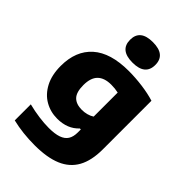

<svg xmlns="http://www.w3.org/2000/svg" viewBox="-295 -922 1269 1269"><g transform="rotate(45 340.0 -287.5)"><path d="M74 206.5V56.5Q125.5 69.5 175.5 76.2Q225.5 83 267.5 83Q324.5 83 359 70.8Q393.5 58.5 409.2 33.5Q425 8.5 425 -32V-60H416Q360 0.5 264 0.5Q201 0.5 148.8 -29.5Q96.5 -59.5 65.2 -119Q34 -178.5 34 -263Q34 -404 120.2 -480.8Q206.5 -557.5 376 -557.5Q438 -557.5 504 -548.8Q570 -540 621 -524V-69.5Q621 35 584.5 101Q548 167 473.5 198.5Q399 230 283 230Q171 230 74 206.5ZM425 -180V-404.5Q393.5 -411.5 358.5 -411.5Q294.5 -411.5 262 -379.2Q229.5 -347 229.5 -279Q229.5 -212.5 257.2 -184.2Q285 -156 338 -156Q361.5 -156 384.2 -162Q407 -168 425 -180ZM236 -709.5Q236 -805 354 -805Q472 -805 472 -709.5Q472 -613.5 354 -613.5Q236 -613.5 236 -709.5Z"/></g></svg>

Font: Encode Sans Semi Expanded ExBd
Style: Regular
Weight: 800
Width: 6
Designer: Multiple Designers
Foundry: Impallari Type
Version: Version 2.000